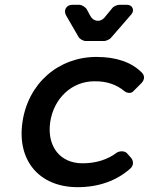

<svg xmlns="http://www.w3.org/2000/svg" viewBox="-20 -772 617 796"><path d="M254 -708 305 -620C309 -611 325 -602 335 -602H413C419 -602 435 -609 439 -614L525 -713C539 -730 529 -752 507 -752H473C466 -752 450 -745 446 -739L413 -699C396 -679 368 -682 355 -705L340 -733C335 -742 320 -752 309 -752H279C255 -752 242 -729 254 -708ZM380 -536C222 -536 96 -426 73 -265C50 -105 144 4 302 4C391 4 465 -24 520 -73C534 -85 535 -104 523 -118L507 -136C498 -147 476 -147 464 -139C426 -110 377 -95 322 -95C230 -95 174 -164 188 -265C203 -366 279 -435 371 -435C424 -436 465 -420 496 -394C505 -386 523 -384 531 -392L567 -428C580 -442 581 -459 567 -472C525 -514 462 -536 380 -536Z"/></svg>

Font: Trueno
Style: RoundIt
Weight: 400
Designer: Julieta Ulanovsky, Jasper
Foundry: Julieta Ulanovsky, Cannot Into Space Fonts
Version: Version 3.001